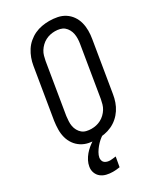

<svg xmlns="http://www.w3.org/2000/svg" viewBox="-235 -831 971 1141"><g transform="rotate(-30 250.0 -260.0)"><path d="M203 8Q175 8 147.5 2.5Q120 -3 97.5 -17.5Q75 -32 59.5 -54Q44 -76 37 -102.5Q30 -129 30.5 -157.5Q31 -186 35 -214L92 -559Q96 -584 105 -608.5Q114 -633 128 -655Q142 -677 162.5 -694.5Q183 -712 206.5 -723Q230 -734 255.5 -738.5Q281 -743 306 -743Q334 -743 361.5 -737.5Q389 -732 411.5 -717.5Q434 -703 449.5 -681Q465 -659 472 -632.5Q479 -606 479 -577.5Q479 -549 474 -521L417 -176Q413 -151 404.5 -126.5Q396 -102 381.5 -80Q367 -58 347 -40.5Q327 -23 303 -12Q279 -1 253.5 3.5Q228 8 203 8ZM204 -62Q221 -62 237 -65.5Q253 -69 268.5 -77Q284 -85 297 -97.5Q310 -110 319 -124.5Q328 -139 332.5 -155Q337 -171 340 -187L397 -532Q400 -549 400.5 -566.5Q401 -584 398 -600Q395 -616 387 -630.5Q379 -645 367 -655Q355 -665 338.5 -669Q322 -673 305 -673Q288 -673 272 -669.5Q256 -666 240.5 -658Q225 -650 212 -637.5Q199 -625 190 -610.5Q181 -596 176.5 -580Q172 -564 169 -548L112 -203Q110 -186 109 -168.5Q108 -151 111 -135Q114 -119 122 -104.5Q130 -90 142 -80Q154 -70 170.5 -66Q187 -62 204 -62ZM187 223Q165 223 144 218Q123 213 107 200.5Q91 188 83.5 168Q76 148 80 126Q83 107 92.5 88.5Q102 70 115.5 54Q129 38 145.5 24.5Q162 11 180 0L194 -8H248L247 0Q231 9 217 21.5Q203 34 191.5 48Q180 62 170.5 78Q161 94 158 111Q157 121 160 130.5Q163 140 170.5 145.5Q178 151 187.5 153.5Q197 156 208 156Q217 156 226 154.5Q235 153 246 152L234 219Q222 221 210.5 222Q199 223 187 223Z"/></g></svg>

Font: Iosevka Curly
Style: Italic
Weight: 400
Italic angle: -9°
Monospace: yes
Designer: Belleve Invis
Foundry: Belleve Invis
Version: Version 22.1.2; ttfautohint (v1.8.4)